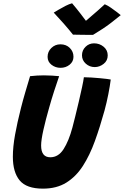

<svg xmlns="http://www.w3.org/2000/svg" viewBox="-20 -1136 757 1172"><path d="M242.5 15.5Q141.5 15.5 100 -34.8Q58.5 -85 58.5 -179Q58.5 -239.5 72 -314Q85.5 -388.5 108 -477Q119.5 -522.5 133.8 -571.2Q148 -620 163.5 -671Q184.5 -673.5 206.5 -674.8Q228.5 -676 248 -676Q273 -676 297.5 -674.5Q322 -673 341 -671Q327 -631 310.5 -580Q294 -529 279.5 -477Q259.5 -407.5 245.2 -344.2Q231 -281 231 -248Q231 -176 287 -176Q336.5 -176 368.2 -225.8Q400 -275.5 422 -357.5Q428.5 -382 439.2 -425Q450 -468 461 -515.5Q472 -563 480.8 -603.5Q489.5 -644 492 -664.5Q512 -664.5 538 -662.8Q564 -661 589 -658.8Q614 -656.5 632.5 -654.2Q651 -652 656 -650.5Q651 -610.5 641.2 -560.8Q631.5 -511 618 -461Q590.5 -361.5 559.2 -275Q528 -188.5 486 -123.2Q444 -58 384.8 -21.2Q325.5 15.5 242.5 15.5ZM558.5 -726.5Q527 -726.5 503.8 -747.2Q480.5 -768 480.5 -798.5Q480.5 -829 502 -850.2Q523.5 -871.5 554 -871.5Q587.5 -871.5 612.5 -850.8Q637.5 -830 637.5 -798Q637.5 -765.5 612.5 -746Q587.5 -726.5 558.5 -726.5ZM349.5 -722Q318.5 -722 294.5 -740.5Q270.5 -759 270.5 -789Q270.5 -821 293.5 -843.2Q316.5 -865.5 349 -865.5Q384 -865.5 406.2 -843.2Q428.5 -821 428.5 -789.5Q428.5 -760 405 -741Q381.5 -722 349.5 -722ZM619.5 -1110Q635.5 -1103.5 656.8 -1089Q678 -1074.5 695.5 -1060.8Q713 -1047 717 -1043.5Q651.5 -989.5 608.2 -961.2Q565 -933 547.5 -923Q536.5 -923 513.5 -923.2Q490.5 -923.5 466 -923.8Q441.5 -924 425.5 -924.5Q398 -959 369.2 -991.8Q340.5 -1024.5 308 -1059Q320 -1066 339.5 -1077.8Q359 -1089.5 380.8 -1100.5Q402.5 -1111.5 420 -1116Q446.5 -1085 470.5 -1053.8Q494.5 -1022.5 504.5 -1009Q514.5 -1017.5 534.5 -1034.8Q554.5 -1052 577.5 -1072Q600.5 -1092 619.5 -1110Z"/></svg>

Font: Grandstander
Style: Bold Italic
Weight: 700
Italic angle: -15°
Designer: Tyler Finck
Foundry: Etcetera Type Co
Version: Version 1.200; ttfautohint (v1.8.3)